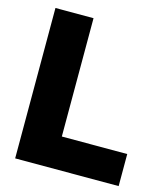

<svg xmlns="http://www.w3.org/2000/svg" viewBox="-106 -780 743 862"><g transform="rotate(15 265.5 -349.5)"><path d="M45 -699H222V-149H526V0H45Z"/></g></svg>

Font: Prompt
Style: Bold
Weight: 700
Designer: Katatrad Team
Foundry: CadsonDemak
Version: Version 1.000